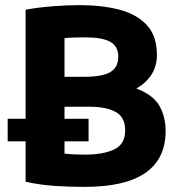

<svg xmlns="http://www.w3.org/2000/svg" viewBox="-20 -721 712 750"><path d="M311 9Q254 9 197.5 5.5Q141 2 80 -11V-169H10V-257H80V-683Q128 -692 185 -696.5Q242 -701 291 -701Q379 -701 447 -683Q515 -665 554 -622.5Q593 -580 593 -506Q593 -423 513 -375Q579 -350 603 -307Q627 -264 627 -210Q627 9 311 9ZM232 -421H308Q380 -421 411 -439.5Q442 -458 442 -499Q442 -541 410 -558Q378 -575 316 -575Q296 -575 273 -574.5Q250 -574 232 -572ZM313 -117Q382 -117 425.5 -137Q469 -157 469 -213Q469 -262 433 -283Q397 -304 330 -304H232V-257H326V-169H232V-121Q249 -119 269 -118Q289 -117 313 -117Z"/></svg>

Font: Ubuntu Sans ExtraBold
Style: Regular
Weight: 800
Designer: Dalton Maag Ltd
Foundry: Dalton Maag Ltd
Version: Version 1.006; ttfautohint (v1.8.4.7-5d5b)